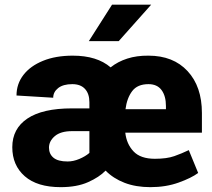

<svg xmlns="http://www.w3.org/2000/svg" viewBox="-20 -770 885 800"><path d="M606.4 9.8Q545.9 9.8 499 -8.3Q452.1 -26.4 419.9 -59.1Q393.6 -31.7 346.9 -11Q300.3 9.8 232.9 9.8Q135.3 9.8 83.3 -35.6Q31.2 -81.1 31.2 -156.7Q31.2 -233.9 94.2 -276.1Q157.2 -318.4 279.3 -318.4H352.5V-343.8Q352.5 -379.4 334.2 -399.4Q315.9 -419.4 281.2 -419.4Q243.2 -419.4 222.4 -403.1Q201.7 -386.7 201.7 -362.8L48.8 -372.1Q48.8 -420.4 77.6 -457.8Q106.4 -495.1 159.2 -516.6Q211.9 -538.1 283.2 -538.1Q384.3 -538.1 440.9 -489.3Q470.7 -513.2 510.3 -525.9Q549.8 -538.6 598.6 -538.1Q702.1 -538.1 761.7 -473.6Q821.3 -409.2 821.3 -299.3V-217.3H502Q507.3 -169.9 536.4 -139.2Q565.4 -108.4 625.5 -108.4Q674.8 -108.4 706.1 -119.4Q737.3 -130.4 766.6 -144.5L805.7 -49.3Q777.3 -28.3 724.4 -9.3Q671.4 9.8 606.4 9.8ZM598.6 -419.4Q552.7 -419.4 530.8 -390.4Q508.8 -361.3 502.9 -314.9H671.4V-328.1Q671.4 -370.1 653.1 -394.8Q634.8 -419.4 598.6 -419.4ZM261.7 -97.2Q285.6 -97.2 310.5 -107.7Q335.4 -118.2 352.5 -132.8V-223.6H280.3Q232.9 -223.6 208.5 -202.9Q184.1 -182.1 184.1 -154.8Q184.1 -128.4 202.9 -112.8Q221.7 -97.2 261.7 -97.2ZM350.1 -598.6 446.8 -750.5H609.9L474.6 -598.6Z"/></svg>

Font: Vazirmatn RD FD ExtraBold
Style: Regular
Weight: 800
Designer: Saber Rastikerdar
Foundry: Saber Rastikerdar
Version: Version 33.003